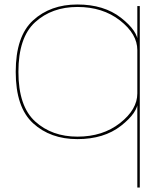

<svg xmlns="http://www.w3.org/2000/svg" viewBox="-20 -615 743 855"><path d="M591.5 220H602.5V-588H591.5V-445ZM324.5 4.5Q443 4.5 518.8 -54.8Q594.5 -114 594.5 -166L591.5 -199Q591.5 -127.5 514.5 -67Q437.5 -6.5 325 -6.5Q211 -6.5 136.5 -74.2Q62 -142 62 -295Q62 -448.5 136.5 -516.2Q211 -584 325 -584Q437.5 -584 514.5 -523.8Q591.5 -463.5 591.5 -392L594.5 -424.5Q594.5 -476.5 518.8 -535.8Q443 -595 324.5 -595Q204.5 -595 127.2 -524.2Q50 -453.5 50 -295Q50 -137 127.2 -66.2Q204.5 4.5 324.5 4.5Z"/></svg>

Font: Anybody Expanded Thin
Style: Regular
Weight: 250
Width: 7
Version: Version 1.113;gftools[0.9.25]